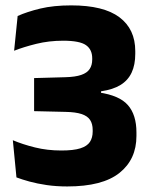

<svg xmlns="http://www.w3.org/2000/svg" viewBox="-20 -672 553 706"><path d="M227.2 13.6Q186.9 13.6 151.8 8.5Q116.6 3.3 88.5 -4.4Q60.5 -12.1 40.5 -19.7L27.2 -156.4Q63.3 -141.1 108.5 -129.9Q153.7 -118.6 205.8 -118.6Q250.6 -118.6 275.5 -126.6Q300.5 -134.6 310.7 -150.2Q320.8 -165.9 320.8 -188.3V-193.9Q320.8 -216.6 311.2 -231.1Q301.6 -245.5 279.8 -252.7Q258.1 -259.9 221 -260.6L105.4 -263.3V-384.9L220.8 -388.1Q257.1 -389.1 278.6 -396.5Q300.2 -403.9 309.6 -418.1Q319.1 -432.2 319.1 -453.2V-457.4Q319.1 -490 296 -506.1Q272.9 -522.3 212.3 -522.3Q160 -522.3 113.1 -510.7Q66.2 -499 31.9 -485.4L44.9 -613.2Q79.7 -628.9 128.4 -640.6Q177 -652.2 241.9 -652.2Q361 -652.2 419.2 -608.5Q477.4 -564.8 477.4 -484.1V-474.1Q477.4 -433.8 464.1 -405.2Q450.8 -376.6 423.2 -359.6Q395.6 -342.6 351.6 -336.3V-315L343 -332.1Q419 -321.3 450.3 -285.5Q481.7 -249.7 481.7 -185.2V-172Q481.7 -86 419.3 -36.2Q357 13.6 227.2 13.6Z"/></svg>

Font: Anek Gurmukhi Medium
Style: Regular
Weight: 500
Designer: Sarang Kulkarni (Gurmukhi), Yesha Goshar (Latin)
Foundry: Ek Type
Version: Version 1.003